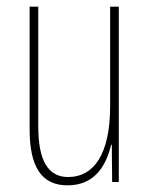

<svg xmlns="http://www.w3.org/2000/svg" viewBox="-20 -547 448 577"><path d="M337 -527H311V-228C311 -82 261 -15 185 -15C127 -15 95 -60 95 -167V-527H69V-159C69 -45 105 10 183 10C268 10 300 -54 314 -112H316L317 0H337Z"/></svg>

Font: Noto Sans Arabic ExtCond Thin
Style: Regular
Weight: 100
Width: 2
Designer: Monotype Design Team, Nadine Chahine, Nizar Qandah and Khaled Hosny
Foundry: Monotype Imaging Inc.
Version: Version 2.012